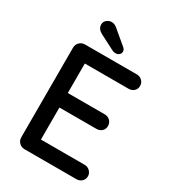

<svg xmlns="http://www.w3.org/2000/svg" viewBox="-212 -1000 994 1111"><g transform="rotate(30 285.5 -445.0)"><path d="M132 -700H478Q499 -700 513.5 -686Q528 -672 528 -651Q528 -630 513.5 -617Q499 -604 478 -604H176L186 -621V-397L177 -407H433Q454 -407 468.5 -393Q483 -379 483 -357Q483 -336 468.5 -323Q454 -310 433 -310H179L186 -319V-88L179 -96H478Q499 -96 513.5 -81.5Q528 -67 528 -48Q528 -27 513.5 -13.5Q499 0 478 0H132Q111 0 96 -14.5Q81 -29 81 -51V-649Q81 -671 96 -685.5Q111 -700 132 -700ZM308 -744Q303 -744 297.5 -745.5Q292 -747 286 -750L187 -801Q155 -818 155 -847Q155 -867 170 -878.5Q185 -890 201 -890Q213 -890 224 -884.5Q235 -879 243 -871L330 -798Q337 -792 340 -786Q343 -780 343 -774Q343 -761 333.5 -752.5Q324 -744 308 -744Z"/></g></svg>

Font: Quicksand Light SemiBold
Style: Regular
Weight: 600
Version: Version 3.004